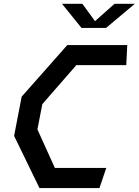

<svg xmlns="http://www.w3.org/2000/svg" viewBox="-20 -960 708 980"><path d="M181.5 0H487.5L522.5 -103H260L171 -299.5L196 -428.5L369.5 -627.5H624.5L629.5 -730H323.5L90.5 -466.5L52 -266.5ZM296.5 -940.5H400.5L465 -852L564.5 -940.5H668L521.5 -817.5H396Z"/></svg>

Font: Monaspace Krypton Medium
Style: Italic
Weight: 500
Italic angle: -11°
Designer: Riley Cran & the Lettermatic Team
Foundry: Lettermatic
Version: Version 1.101 (Monaspace Krypton)